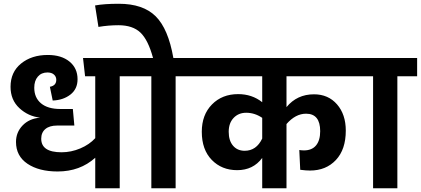

<svg xmlns="http://www.w3.org/2000/svg" viewBox="-20 -1000 2236 1020"><path d="M721 -692V-595H616V0H486V-162Q405 -89 286 -89Q187 -89 126 -130Q65 -171 65 -246Q65 -297 100 -333.5Q135 -370 193 -375Q130 -382 83 -425.5Q36 -469 36 -539Q36 -617 92 -662.5Q148 -708 234 -708Q306 -708 349 -673Q392 -638 392 -579Q392 -527 354 -497.5Q316 -468 260 -466L245 -539Q279 -545 279 -576Q279 -593 266.5 -604Q254 -615 232 -615Q200 -615 181 -593Q162 -571 162 -534Q162 -481 198 -451Q234 -421 300 -421H367L375 -333H283Q243 -333 221 -314.5Q199 -296 199 -263Q199 -191 307 -191Q358 -191 406.5 -211.5Q455 -232 486 -266V-595H432L421 -692Z M1018 -692V-595H913V0H784V-595H681V-692H793Q767 -788 726 -827Q685 -866 609 -866Q556 -866 503 -857L485 -971Q533 -980 611 -980Q740 -980 807 -913.5Q874 -847 901 -692Z M1502 -595V-431Q1558 -499 1648 -499Q1724 -499 1770.5 -445.5Q1817 -392 1817 -306Q1817 -206 1764.5 -150Q1712 -94 1627 -94Q1605 -94 1575 -98L1570 -203Q1584 -201 1595 -201Q1637 -201 1659 -227.5Q1681 -254 1681 -303Q1681 -396 1606 -396Q1550 -396 1502 -341V0H1373V-161Q1325 -96 1240 -96Q1158 -96 1105 -150.5Q1052 -205 1052 -300Q1052 -390 1106 -445Q1160 -500 1245 -500Q1319 -500 1373 -457V-595H978V-692H1899V-595ZM1280 -199Q1342 -199 1373 -264V-374Q1333 -401 1288 -401Q1247 -401 1221 -373.5Q1195 -346 1195 -300Q1195 -253 1218 -226Q1241 -199 1280 -199Z M2196 -692V-595H2091V0H1962V-595H1859V-692Z"/></svg>

Font: FiraGO SemiBold
Style: Regular
Weight: 600
Designer: bBox Type
Foundry: bBox Type GmbH
Version: Version 1.001;PS 001.001;hotconv 1.0.88;makeotf.lib2.5.64775